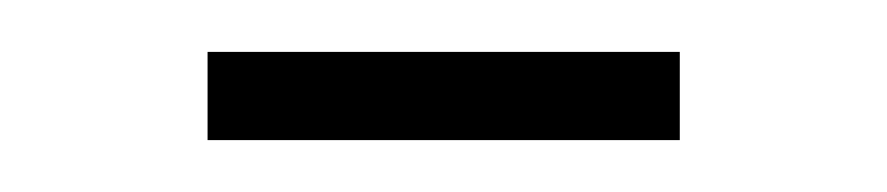

<svg xmlns="http://www.w3.org/2000/svg" viewBox="-20 -317 342 74"><path d="M60 -297H242V-263H60Z"/></svg>

Font: Encode Sans Compressed
Style: Thin
Weight: 100
Designer: Pablo Impallari, Andres Torresi
Foundry: Pablo Impallari, Andres Torresi
Version: Version 1.000; ttfautohint (v1.00) -l 8 -r 50 -G 200 -x 14 -